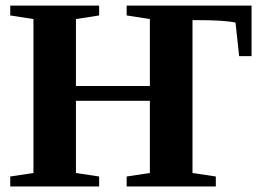

<svg xmlns="http://www.w3.org/2000/svg" viewBox="-20 -675 961 695"><path d="M890.6 -471.7H845.7L832.5 -593.3Q792.5 -602.1 693.4 -602.1H676.8V-48.8L761.2 -36.1V0H438.5V-36.1L522.5 -48.8V-310.1H254.9V-48.8L338.9 -36.1V0H17.1V-36.1L101.1 -48.8V-606L17.1 -619.1V-654.8H338.9V-619.1L254.9 -606V-363.8H522.5V-606L438.5 -619.1V-654.8H890.6Z"/></svg>

Font: Tinos
Style: Bold
Weight: 700
Designer: Steve Matteson
Foundry: Monotype Imaging Inc.
Version: Version 1.23